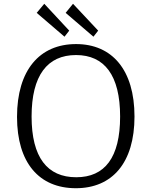

<svg xmlns="http://www.w3.org/2000/svg" viewBox="-20 -985 802 1015"><path d="M214 -965 174 -917 321 -791 346 -823ZM366 -965 327 -917 474 -791 499 -823ZM381 10C574 10 691 -125 691 -369C691 -615 573 -752 382 -752C189 -752 70 -614 70 -367C70 -124 187 10 381 10ZM383 -48C230 -48 147 -153 147 -369C147 -586 230 -694 382 -694C532 -694 615 -587 615 -369C615 -152 534 -48 383 -48Z"/></svg>

Font: 18Franklin Light
Style: Regular
Weight: 300
Designer: Pablo Impallari, Rodrigo Fuenzalida (Modified by Dan O. Williams)
Version: Version 0.025;PS 000.025;hotconv 1.0.88;makeotf.lib2.5.64775